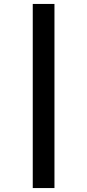

<svg xmlns="http://www.w3.org/2000/svg" viewBox="-20 -760 441 973"><path d="M146 193V-740H256V193Z"/></svg>

Font: Lexend Mega
Style: Regular
Weight: 400
Designer: Bonnie Shaver-Troup, Thomas Jockin
Foundry: Lexend
Version: Version 1.007